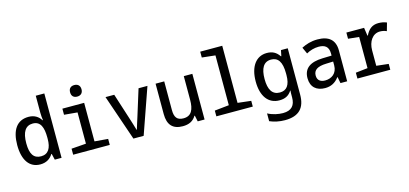

<svg xmlns="http://www.w3.org/2000/svg" viewBox="-78 -1354 4661 2189"><g transform="rotate(-15 2252.0 -259.5)"><path d="M245 10C318 10 365 -23 395 -72H400L417 0H497V-760H396V-559C396 -530 399 -497 403 -470H398C370 -517 322 -549 253 -549C115 -549 46 -446 46 -270C46 -91 119 10 245 10ZM277 -77C190 -77 151 -138 151 -263C151 -396 194 -463 280 -463C372 -463 400 -383 400 -268V-249C400 -142 363 -77 277 -77Z M851 -628C891 -628 919 -651 919 -696C919 -742 891 -764 851 -764C811 -764 784 -742 784 -696C784 -650 811 -628 851 -628ZM634 0H1066V-71L908 -84V-539H651V-467L807 -453V-84L634 -71Z M1345 0H1466L1655 -539H1550L1452 -224C1439 -181 1422 -134 1409 -87H1406C1393 -134 1377 -181 1364 -224L1263 -539H1160Z M1927 10C1998 10 2051 -14 2084 -71H2089L2104 0H2185V-539H2084V-262C2084 -144 2051 -75 1958 -75C1882 -75 1853 -115 1853 -201V-539H1751V-180C1751 -53 1809 10 1927 10Z M2324 0H2754V-68L2597 -86V-760H2337V-691L2494 -674V-86L2324 -68Z M3070 245C3236 245 3311 164 3311 7V-539H3231L3217 -471H3212C3175 -526 3129 -549 3065 -549C2938 -549 2860 -443 2860 -267C2860 -93 2937 10 3067 10C3131 10 3178 -10 3213 -66H3216C3214 -42 3214 -22 3214 -5V15C3214 107 3172 161 3068 161C3015 161 2946 147 2891 117V209C2944 232 3005 245 3070 245ZM3095 -75C3006 -75 2965 -143 2965 -268C2965 -394 3005 -464 3093 -464C3174 -464 3218 -405 3218 -268V-248C3218 -128 3174 -75 3095 -75Z M3607 10C3675 10 3729 -17 3771 -74H3775L3789 0H3868V-364C3868 -490 3795 -549 3663 -549C3587 -549 3528 -529 3474 -502L3509 -425C3553 -450 3603 -465 3655 -465C3726 -465 3772 -437 3772 -354V-329L3665 -326C3520 -322 3440 -268 3440 -151C3440 -45 3506 10 3607 10ZM3630 -74C3576 -74 3538 -98 3538 -156C3538 -219 3583 -253 3690 -256L3772 -259V-214C3772 -119 3704 -74 3630 -74Z M3989 0H4377V-69L4234 -85V-267C4234 -371 4288 -452 4375 -452C4403 -452 4432 -445 4453 -435L4480 -530C4450 -543 4417 -549 4382 -549C4307 -549 4263 -509 4231 -443H4226L4212 -539H4003V-466L4131 -453V-85L3989 -69Z"/></g></svg>

Font: Noto Sans Mono SemiCondensed Medium
Style: Regular
Weight: 500
Width: 4
Designer: Monotype Design Team
Foundry: Monotype Imaging Inc.
Version: Version 2.014